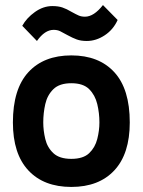

<svg xmlns="http://www.w3.org/2000/svg" viewBox="-20 -729 564 759"><path d="M126 -567 68 -627Q85 -658 118 -681.5Q151 -705 187 -705Q210 -705 226.5 -699.5Q243 -694 263 -682Q281 -672 291.5 -667.5Q302 -663 316 -663Q351 -663 387 -709L445 -650Q428 -612 394 -589.5Q360 -567 323 -567Q300 -567 283.5 -573Q267 -579 247 -590Q229 -600 218 -605.5Q207 -611 192 -611Q157 -611 126 -567ZM31 -245Q31 -377 92 -443.5Q153 -510 262 -510Q371 -510 432 -443.5Q493 -377 493 -245Q493 -121 432 -55.5Q371 10 262 10Q153 10 92 -55.5Q31 -121 31 -245ZM262 -101Q309 -101 332.5 -123.5Q356 -146 364.5 -179.5Q373 -213 373 -245Q373 -282 364.5 -317.5Q356 -353 332.5 -376.5Q309 -400 262 -400Q215 -400 191 -376.5Q167 -353 159 -317.5Q151 -282 151 -245Q151 -213 159 -179.5Q167 -146 191 -123.5Q215 -101 262 -101Z"/></svg>

Font: Haskoy Bold
Style: Regular
Weight: 700
Designer: Ertekin Erdin
Foundry: Ertekin Erdin
Version: Version 1.500; ttfautohint (v1.8.3)